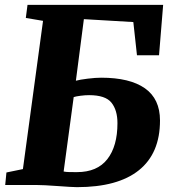

<svg xmlns="http://www.w3.org/2000/svg" viewBox="-20 -763 720 792"><path d="M297.5 9Q289 9 267.2 7.8Q245.5 6.5 218.5 4.5Q191.5 2.5 166.5 1.2Q141.5 0 126.5 0H1.5L6.5 -51.5L74.5 -65.5L157.5 -677L86.5 -689L93.5 -743H653L636 -535H545L530 -672L326 -684L293 -430Q309 -434.5 341.5 -438.5Q374 -442.5 397.5 -442.5Q515.5 -442.5 577.8 -398.8Q640 -355 640 -266Q640 -130.5 553 -60.8Q466 9 297.5 9ZM297.5 -53Q381 -53 422.8 -106.5Q464.5 -160 464.5 -255Q464.5 -308.5 439.8 -339.5Q415 -370.5 347.5 -370.5Q331 -370.5 312 -368Q293 -365.5 284 -362.5L242.5 -55.5Q252.5 -53.5 266 -53.2Q279.5 -53 297.5 -53Z"/></svg>

Font: Merriweather Black
Style: Italic
Weight: 900
Italic angle: -7.8°
Designer: Eben Sorkin
Foundry: Eben Sorkin
Version: Version 2.200;gftools[0.9.31]